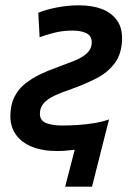

<svg xmlns="http://www.w3.org/2000/svg" viewBox="-20 -555 491 722"><path d="M225 147 261 8Q244 10 228 11.5Q212 13 197 13Q140 13 100.5 -3Q61 -19 40 -48.5Q19 -78 19 -118Q19 -159 33.5 -189Q48 -219 73.5 -239.5Q99 -260 129 -274.5Q159 -289 190 -300Q225 -313 256 -325Q287 -337 306 -354Q325 -371 325 -396Q325 -420 305 -430Q285 -440 253 -440Q216 -440 184.5 -432Q153 -424 129 -415L124 -507Q153 -519 194 -527Q235 -535 277 -535Q326 -535 362 -521.5Q398 -508 418.5 -480.5Q439 -453 439 -412Q439 -354 411.5 -317.5Q384 -281 341 -259.5Q298 -238 251 -221Q215 -209 187.5 -196.5Q160 -184 145 -167.5Q130 -151 130 -127Q130 -102 153 -92.5Q176 -83 214 -83Q240 -83 273 -85Q306 -87 337.5 -92.5Q369 -98 390 -106L326 147Z"/></svg>

Font: Ubuntu Sans SemiBold
Style: Italic
Weight: 600
Italic angle: -13.5°
Designer: Dalton Maag Ltd
Foundry: Dalton Maag Ltd
Version: Version 1.006